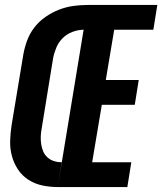

<svg xmlns="http://www.w3.org/2000/svg" viewBox="-20 -755 655 775"><path d="M213 0 334 -735H615L599 -635H441L407 -432H540L524 -332H391L352 -100H510L494 0ZM213 0Q181 0 150.5 -6.5Q120 -13 94.5 -29.5Q69 -46 52.5 -71Q36 -96 28 -125.5Q20 -155 21 -187Q22 -219 27 -251L74 -534Q79 -563 89.5 -591.5Q100 -620 119 -644.5Q138 -669 164 -687Q190 -705 218.5 -716Q247 -727 276 -731Q305 -735 334 -735L318 -635Q296 -635 273 -626.5Q250 -618 233 -601Q216 -584 207 -562Q198 -540 194 -518L148 -235Q145 -219 144.5 -203Q144 -187 146.5 -171.5Q149 -156 155 -142.5Q161 -129 172.5 -119Q184 -109 198.5 -104.5Q213 -100 229 -100Z"/></svg>

Font: Iosevka Heavy Extended Oblique
Style: Regular
Weight: 900
Width: 7
Italic angle: -9°
Monospace: yes
Designer: Belleve Invis
Foundry: Belleve Invis
Version: Version 32.5.0; ttfautohint (v1.8.4)